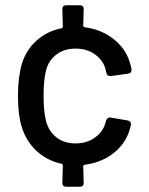

<svg xmlns="http://www.w3.org/2000/svg" viewBox="-20 -708 566 727"><path d="M381 -249V-250Q382 -255 387 -259.5Q392 -264 398 -263L463 -252Q477 -249 476 -236Q475 -232 471 -217Q455 -163 409 -127.5Q363 -92 300 -84Q295 -82 295 -78L297 -16Q297 -1 283 -1H230Q216 -1 216 -16L218 -82Q218 -86 213 -88Q158 -100 119 -136Q80 -172 63 -225Q48 -271 48 -346Q48 -415 63 -467Q79 -519 118.5 -554.5Q158 -590 213 -601Q218 -603 218 -607L216 -673Q216 -688 230 -688H283Q297 -688 297 -673L295 -611Q295 -607 300 -605Q363 -597 409.5 -560.5Q456 -524 471 -473Q476 -460 478 -445V-443Q478 -431 465 -429L400 -420H397Q386 -420 383 -431L380 -444Q372 -478 341 -501Q310 -524 266 -524Q223 -524 193 -501Q163 -478 154 -440Q145 -404 145 -345Q145 -287 154 -251Q164 -211 193.5 -188Q223 -165 266 -165Q309 -165 340 -187.5Q371 -210 380 -245Z"/></svg>

Font: Barlow_Medium_SS
Style: Regular
Weight: 500
Designer: Jeremy Tribby
Foundry: Jeremy Tribby
Version: Version 1.101 August 23, 2024